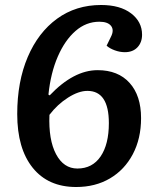

<svg xmlns="http://www.w3.org/2000/svg" viewBox="-20 -735 614 769"><path d="M285 14Q173 14 111 -63Q49 -140 49 -278Q49 -408 91 -506.5Q133 -605 208.5 -660Q284 -715 385 -715Q461 -715 505 -681.5Q549 -648 549 -596Q549 -565 530.5 -545.5Q512 -526 480 -526Q460 -526 439.5 -533.5Q419 -541 407 -552L424 -587Q438 -614 425 -631Q412 -648 378 -648Q325 -648 282.5 -611Q240 -574 211.5 -508.5Q183 -443 174 -356L179 -353Q275 -454 371 -454Q453 -454 499 -403Q545 -352 545 -262Q545 -180 512 -117.5Q479 -55 420.5 -20.5Q362 14 285 14ZM290 -60Q350 -60 383 -108.5Q416 -157 416 -242Q416 -371 330 -371Q295 -371 252.5 -344Q210 -317 178 -275Q174 -175 204.5 -117.5Q235 -60 290 -60Z"/></svg>

Font: Literata 12pt SemiBold
Style: Italic
Weight: 600
Italic angle: -2°
Designer: Latin by Veronika Burian and Jose Scaglione. Greek by Irene Vlachou. Cyrillic by Vera Evstafieva
Foundry: TypeTogether
Version: Version 3.002